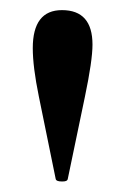

<svg xmlns="http://www.w3.org/2000/svg" viewBox="-20 -731 241 372"><path d="M159.2 -644.5Q159.2 -613.8 144.5 -543.5L111.3 -384.3Q110.4 -378.9 99.6 -379.4Q88.9 -379.4 87.9 -384.3L55.2 -544.4Q43.5 -601.6 43.5 -637.7Q43.5 -711.4 100.1 -711.4Q159.2 -711.4 159.2 -644.5Z"/></svg>

Font: Dai Banna SIL Light
Style: Bold
Weight: 700
Designer: Victor Gaultney
Foundry: SIL International
Version: Version 2.001